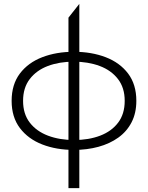

<svg xmlns="http://www.w3.org/2000/svg" viewBox="-20 -760 763 990"><path d="M333 210V-669L389 -740V210ZM361 13Q270.5 13 197.8 -15.2Q125 -43.5 82.5 -99.8Q40 -156 40 -240Q40 -324.5 82.5 -380.8Q125 -437 197.8 -465Q270.5 -493 361 -493Q452 -493 525 -465Q598 -437 640.5 -380.8Q683 -324.5 683 -240Q683 -177 658.5 -129.5Q634 -82 590 -50.5Q546 -19 487.5 -3Q429 13 361 13ZM362 -38Q437.5 -38 496.5 -60.5Q555.5 -83 589.2 -127.8Q623 -172.5 623 -240Q623 -307.5 588.2 -352.5Q553.5 -397.5 494 -419.8Q434.5 -442 360 -442Q286 -442 227 -419.8Q168 -397.5 133.5 -352.5Q99 -307.5 99 -240Q99 -172.5 133.5 -127.8Q168 -83 227.5 -60.5Q287 -38 362 -38Z"/></svg>

Font: Geologica-Sharp
Style: Regular
Weight: 100
Designer: Sindre Bremnes, Frode Helland
Foundry: Monokrom Skriftforlag AS
Version: Version 1.010;gftools[0.9.28]